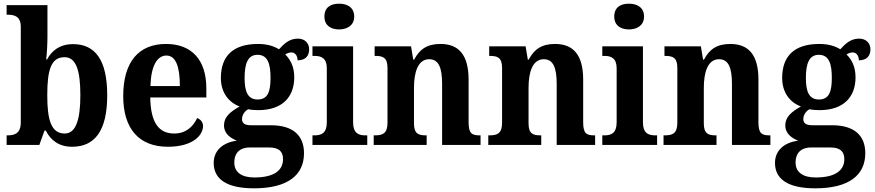

<svg xmlns="http://www.w3.org/2000/svg" viewBox="-20 -788 4756 1044"><path d="M372 10C495 10 563 -76 563 -270C563 -463 497 -548 377 -548C305 -548 262 -513 236 -465H231C235 -494 238 -552 238 -588V-760H16V-708H21C61 -708 93 -698 93 -641V-122C93 -61 57 -52 22 -52H16V0H194L222 -78H229C255 -26 300 10 372 10ZM332 -62C258 -62 237 -136 237 -270C237 -409 258 -477 331 -477C392 -477 417 -409 417 -271C417 -136 392 -62 332 -62Z M893 10C1028 10 1084 -52 1084 -103C1084 -125 1069 -140 1052 -146C1030 -99 991 -62 927 -62C843 -62 799 -122 797 -258H1102V-307C1102 -466 1019 -549 883 -549C735 -549 650 -453 650 -265C650 -91 733 10 893 10ZM958 -320H798C801 -427 833 -486 885 -486C937 -486 958 -423 958 -320Z M1361 236C1546 236 1633 163 1633 45C1633 -48 1577 -107 1452 -107H1344C1313 -107 1296 -117 1296 -140C1296 -165 1313 -186 1330 -194C1341 -191 1369 -189 1383 -189C1518 -189 1580 -263 1580 -368C1580 -427 1558 -465 1531 -492C1540 -497 1550 -503 1565 -503C1582 -503 1598 -488 1598 -460C1645 -460 1661 -488 1661 -520C1661 -551 1640 -578 1599 -578C1552 -578 1523 -548 1497 -520C1468 -538 1431 -549 1383 -549C1245 -549 1181 -481 1181 -364C1181 -284 1224 -231 1283 -209C1231 -180 1198 -151 1198 -107C1198 -60 1234 -37 1268 -23C1195 -14 1142 28 1142 98C1142 187 1214 236 1361 236ZM1381 -247C1326 -247 1310 -292 1310 -364C1310 -439 1326 -490 1380 -490C1436 -490 1451 -441 1451 -365C1451 -291 1437 -247 1381 -247ZM1363 177C1293 177 1254 148 1254 96C1254 31 1299 14 1336 14H1445C1495 14 1519 35 1519 77C1519 138 1471 177 1363 177Z M1824 -628C1868 -628 1906 -650 1906 -698C1906 -748 1868 -768 1824 -768C1778 -768 1744 -748 1744 -698C1744 -650 1778 -628 1824 -628ZM1679 0H1977V-52H1966C1928 -52 1900 -65 1900 -123V-536H1679V-484H1691C1728 -484 1757 -471 1757 -417V-123C1757 -65 1729 -52 1691 -52H1679Z M2012 0H2300V-52H2296C2255 -52 2231 -61 2231 -117V-310C2231 -392 2251 -466 2314 -466C2367 -466 2384 -416 2384 -331V0H2593V-52H2589C2547 -52 2528 -61 2528 -123V-355C2528 -490 2474 -549 2375 -549C2301 -549 2261 -519 2232 -464H2227L2215 -536H2017V-484H2021C2062 -484 2087 -475 2087 -419V-121C2087 -61 2060 -52 2018 -52H2012Z M2635 0H2923V-52H2919C2878 -52 2854 -61 2854 -117V-310C2854 -392 2874 -466 2937 -466C2990 -466 3007 -416 3007 -331V0H3216V-52H3212C3170 -52 3151 -61 3151 -123V-355C3151 -490 3097 -549 2998 -549C2924 -549 2884 -519 2855 -464H2850L2838 -536H2640V-484H2644C2685 -484 2710 -475 2710 -419V-121C2710 -61 2683 -52 2641 -52H2635Z M3400 -628C3444 -628 3482 -650 3482 -698C3482 -748 3444 -768 3400 -768C3354 -768 3320 -748 3320 -698C3320 -650 3354 -628 3400 -628ZM3255 0H3553V-52H3542C3504 -52 3476 -65 3476 -123V-536H3255V-484H3267C3304 -484 3333 -471 3333 -417V-123C3333 -65 3305 -52 3267 -52H3255Z M3588 0H3876V-52H3872C3831 -52 3807 -61 3807 -117V-310C3807 -392 3827 -466 3890 -466C3943 -466 3960 -416 3960 -331V0H4169V-52H4165C4123 -52 4104 -61 4104 -123V-355C4104 -490 4050 -549 3951 -549C3877 -549 3837 -519 3808 -464H3803L3791 -536H3593V-484H3597C3638 -484 3663 -475 3663 -419V-121C3663 -61 3636 -52 3594 -52H3588Z M4413 236C4598 236 4685 163 4685 45C4685 -48 4629 -107 4504 -107H4396C4365 -107 4348 -117 4348 -140C4348 -165 4365 -186 4382 -194C4393 -191 4421 -189 4435 -189C4570 -189 4632 -263 4632 -368C4632 -427 4610 -465 4583 -492C4592 -497 4602 -503 4617 -503C4634 -503 4650 -488 4650 -460C4697 -460 4713 -488 4713 -520C4713 -551 4692 -578 4651 -578C4604 -578 4575 -548 4549 -520C4520 -538 4483 -549 4435 -549C4297 -549 4233 -481 4233 -364C4233 -284 4276 -231 4335 -209C4283 -180 4250 -151 4250 -107C4250 -60 4286 -37 4320 -23C4247 -14 4194 28 4194 98C4194 187 4266 236 4413 236ZM4433 -247C4378 -247 4362 -292 4362 -364C4362 -439 4378 -490 4432 -490C4488 -490 4503 -441 4503 -365C4503 -291 4489 -247 4433 -247ZM4415 177C4345 177 4306 148 4306 96C4306 31 4351 14 4388 14H4497C4547 14 4571 35 4571 77C4571 138 4523 177 4415 177Z"/></svg>

Font: Noto Serif Myanmar SemiCondensed
Style: Bold
Weight: 700
Width: 4
Designer: Ben Mitchell and the Monotype Design Team
Foundry: Monotype Imaging Inc.
Version: Version 2.106